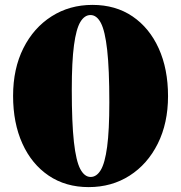

<svg xmlns="http://www.w3.org/2000/svg" viewBox="-20 -750 740 785"><path d="M358 -730Q452.5 -730 521.8 -683Q591 -636 629 -552Q667 -468 667 -357Q667 -246.5 625 -162.5Q583 -78.5 509.8 -31.8Q436.5 15 342.5 15Q248.5 15 179 -32Q109.5 -79 71.5 -163Q33.5 -247 33.5 -358Q33.5 -469 75.5 -552.8Q117.5 -636.5 191 -683.2Q264.5 -730 358 -730ZM350.5 -26.5Q375 -26.5 392 -54.8Q409 -83 418 -149.8Q427 -216.5 427 -331.5Q427 -468 418.2 -545.8Q409.5 -623.5 392.5 -656Q375.5 -688.5 350 -688.5Q325.5 -688.5 308.5 -660.2Q291.5 -632 282.5 -565.2Q273.5 -498.5 273.5 -383.5Q273.5 -247.5 282.2 -169.5Q291 -91.5 308.2 -59Q325.5 -26.5 350.5 -26.5Z"/></svg>

Font: Newsreader Display ExtraBold
Style: Regular
Weight: 800
Designer: Hugues Gentile
Foundry: Production Type
Version: Version 1.001